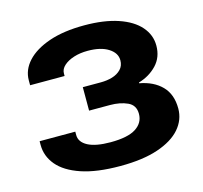

<svg xmlns="http://www.w3.org/2000/svg" viewBox="-103 -814 995 941"><g transform="rotate(-15 394.5 -344.0)"><path d="M396 12Q276 12 198 -14.5Q120 -41 82 -86.5Q44 -132 44 -189V-208H225V-191Q225 -155 264.5 -134Q304 -113 379 -113Q467 -113 508 -139.5Q549 -166 549 -212Q549 -256 511.5 -273Q474 -290 423 -290H317V-409H409Q440 -409 467 -417Q494 -425 511.5 -443Q529 -461 529 -489Q529 -526 490.5 -550.5Q452 -575 386 -575Q347 -575 315.5 -565Q284 -555 264.5 -537.5Q245 -520 245 -498V-485H70V-510Q70 -563 109.5 -606Q149 -649 223 -674.5Q297 -700 402 -700Q502 -700 573 -676Q644 -652 681 -609.5Q718 -567 718 -513Q718 -454 681 -415Q644 -376 589 -360V-356Q660 -343 701 -301Q742 -259 742 -187Q742 -130 703 -85Q664 -40 587 -14Q510 12 396 12Z"/></g></svg>

Font: Archivo Expanded ExtraBold
Style: Regular
Weight: 800
Width: 7
Designer: Hector Gatti
Foundry: Omnibus-Type
Version: Version 2.001; ttfautohint (v1.8.3)